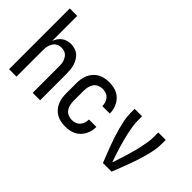

<svg xmlns="http://www.w3.org/2000/svg" viewBox="-71 -1185 1643 1643"><g transform="rotate(45 750.0 -363.5)"><path d="M62 0V-735H152V-432Q160 -453 172.5 -471.5Q185 -490 203 -503Q221 -516 242.5 -522Q264 -528 286 -528Q310 -528 334 -520.5Q358 -513 376 -497.5Q394 -482 406.5 -460.5Q419 -439 426 -416Q433 -393 435.5 -368.5Q438 -344 438 -320V0H348V-320Q348 -335 346.5 -350.5Q345 -366 340 -380Q335 -394 327 -407.5Q319 -421 307 -430.5Q295 -440 280 -444Q265 -448 250 -448Q235 -448 220 -444Q205 -440 193 -430.5Q181 -421 173 -407.5Q165 -394 160 -380Q155 -366 153.5 -350.5Q152 -335 152 -320V0Z M747 8Q720 8 693.5 2.5Q667 -3 643.5 -16Q620 -29 602 -49.5Q584 -70 573 -95Q562 -120 558 -146.5Q554 -173 554 -200V-320Q554 -347 558 -373.5Q562 -400 573 -425Q584 -450 602 -470.5Q620 -491 643.5 -504Q667 -517 693.5 -522.5Q720 -528 747 -528Q773 -528 798 -523.5Q823 -519 845.5 -508Q868 -497 886 -479Q904 -461 916 -439Q928 -417 934 -392.5Q940 -368 940 -342V-341H850V-342Q850 -362 843.5 -382.5Q837 -403 823 -418.5Q809 -434 788.5 -441Q768 -448 747 -448Q724 -448 702 -438Q680 -428 667 -409Q654 -390 649 -366.5Q644 -343 644 -320V-200Q644 -177 649 -153.5Q654 -130 667 -111Q680 -92 702 -82Q724 -72 747 -72Q768 -72 788.5 -79Q809 -86 823 -101.5Q837 -117 843.5 -137.5Q850 -158 850 -178V-179H940V-178Q940 -152 934 -127.5Q928 -103 916 -81Q904 -59 886 -41Q868 -23 845.5 -12Q823 -1 798 3.5Q773 8 747 8Z M1198 0Q1183 -38 1168 -76Q1153 -114 1139 -152Q1125 -190 1112 -229Q1099 -268 1088.5 -307.5Q1078 -347 1070 -387Q1062 -427 1062 -468V-520H1152V-468Q1152 -433 1157.5 -398.5Q1163 -364 1170.5 -329.5Q1178 -295 1187 -261.5Q1196 -228 1206 -194.5Q1216 -161 1227 -128Q1238 -95 1250 -61L1253 -68Q1264 -100 1274.5 -133Q1285 -166 1295 -199Q1305 -232 1314 -265Q1323 -298 1330 -331.5Q1337 -365 1342.5 -399.5Q1348 -434 1348 -468V-520H1438V-468Q1438 -427 1430 -387Q1422 -347 1411.5 -307.5Q1401 -268 1388 -229Q1375 -190 1361 -152Q1347 -114 1332 -76Q1317 -38 1302 0Z"/></g></svg>

Font: Iosevka Curly Medium
Style: Regular
Weight: 500
Monospace: yes
Designer: Belleve Invis
Foundry: Belleve Invis
Version: Version 22.1.2; ttfautohint (v1.8.4)